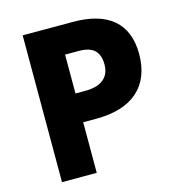

<svg xmlns="http://www.w3.org/2000/svg" viewBox="-106 -808 845 902"><g transform="rotate(-15 316.5 -357.0)"><path d="M85 0H254V-246H318C493 -246 591 -331 591 -488C591 -638 500 -714 330 -714H85ZM254 -386V-575H321C390 -575 421 -545 421 -482C421 -421 380 -386 303 -386Z"/></g></svg>

Font: Kathrein 85 Heavy
Style: Regular
Weight: 900
Designer: Lazydogs Typefoundry, based on Open Sans by Ascender Corporation
Foundry: Lazydogs Typefoundry
Version: Version 1.003;PS 001.003;hotconv 1.0.88;makeotf.lib2.5.64775